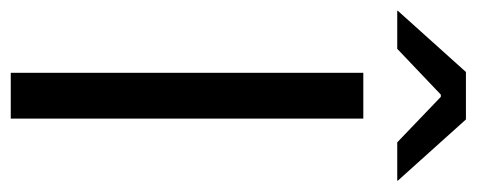

<svg xmlns="http://www.w3.org/2000/svg" viewBox="-314 -586 865 348"><g transform="rotate(90 118.0 -412.5)"><path d="M159.5 0H76.5V-639H159.5ZM75 -825H161L272 -701.5V-700.5H202.5L120 -779.5H116L33 -700.5H-36V-701.5Z"/></g></svg>

Font: Anek Odia Medium
Style: Regular
Weight: 400
Version: Version 1.003